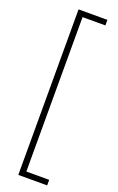

<svg xmlns="http://www.w3.org/2000/svg" viewBox="-195 -847 700 1138"><g transform="rotate(20 155.0 -278.0)"><path d="M88 244V-800H270V-765H126V209H270V244Z"/></g></svg>

Font: Noto Sans Tamil SemiCondensed ExtraLight
Style: Regular
Weight: 200
Width: 4
Designer: Jelle Bosma - Monotype Design Team
Foundry: Monotype Imaging Inc.
Version: Version 2.004; ttfautohint (v1.8.4.7-5d5b)